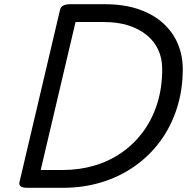

<svg xmlns="http://www.w3.org/2000/svg" viewBox="-20 -895 910 915"><path d="M110 0Q66 0 73 -28L266 -848Q269 -862 281.5 -868.5Q294 -875 316 -875H477Q573 -875 643.5 -850Q714 -825 760 -782Q806 -739 828.5 -683.5Q851 -628 851 -566Q851 -466 823 -379Q795 -292 744 -222.5Q693 -153 622 -103Q551 -53 464.5 -26.5Q378 0 280 0ZM174 -85H280Q358 -85 428.5 -105.5Q499 -126 558 -166.5Q617 -207 661 -266Q705 -325 729 -400.5Q753 -476 753 -566Q753 -617 734 -658Q715 -699 678.5 -728.5Q642 -758 591 -774Q540 -790 476 -790H340Z"/></svg>

Font: Playwrite AT
Style: Italic
Weight: 400
Italic angle: -13.0072°
Designer: Veronika Burian, José Scaglione
Foundry: TypeTogether
Version: Version 1.002